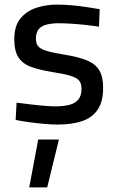

<svg xmlns="http://www.w3.org/2000/svg" viewBox="-20 -531 508 834"><path d="M107 283 146 75H236L185 283ZM230 10Q204 10 170.5 7Q137 4 104.5 -0.5Q72 -5 48 -10L52 -85Q77 -82 109 -78Q141 -74 171.5 -71.5Q202 -69 220 -69Q258 -69 283 -76Q308 -83 321 -99.5Q334 -116 334 -145Q334 -168 324 -180.5Q314 -193 287 -201.5Q260 -210 208 -218Q152 -227 115 -240.5Q78 -254 60 -282Q42 -310 42 -360Q42 -418 68.5 -450.5Q95 -483 137.5 -497Q180 -511 227 -511Q257 -511 291.5 -508Q326 -505 358 -500Q390 -495 413 -491L410 -415Q386 -419 354 -422.5Q322 -426 290 -428Q258 -430 234 -430Q206 -430 183.5 -424.5Q161 -419 148.5 -404.5Q136 -390 136 -363Q136 -343 145 -331Q154 -319 181 -310.5Q208 -302 258 -294Q320 -284 357 -269Q394 -254 411 -226Q428 -198 428 -149Q428 -90 404.5 -55Q381 -20 337 -5Q293 10 230 10Z"/></svg>

Font: Cairo Play SemiBold
Style: Regular
Weight: 600
Designer: Mohamed Gaber, Accademia di Belle Arti di Urbino
Foundry: Kief Type Foundry, Accademia di Belle Arti di Urbino
Version: Version 3.130;gftools[0.9.24]